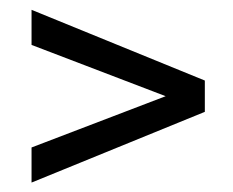

<svg xmlns="http://www.w3.org/2000/svg" viewBox="-20 -465 479 395"><path d="M44.9 -89.4V-161.6L320.8 -267.1L44.9 -372.6V-444.8L401.4 -299.3V-234.9Z"/></svg>

Font: Harmattan Medium
Style: Regular
Weight: 500
Designer: George W. Nuss III and SIL International
Foundry: SIL International
Version: Version 4.000